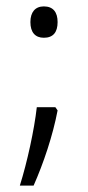

<svg xmlns="http://www.w3.org/2000/svg" viewBox="-20 -453 275 600"><path d="M75 -384C75 -352 90 -335 117 -335C146 -335 160 -352 160 -384C160 -415 146 -433 117 -433C90 -433 75 -415 75 -384ZM153 -118H95C87 -47 65 54 42 127H85C116 57 145 -29 160 -108Z"/></svg>

Font: Noto Sans Telugu SemiCondensed Light
Style: Regular
Weight: 300
Width: 4
Designer: Jelle Bosma - Monotype Design Team
Foundry: Monotype Imaging Inc.
Version: Version 2.005